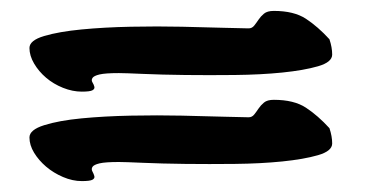

<svg xmlns="http://www.w3.org/2000/svg" viewBox="-20 -508 686 352"><path d="M34 -256Q34 -270 61 -278.5Q88 -287 129.5 -291Q171 -295 220 -296Q269 -297 313.5 -296Q358 -295 391.5 -294Q425 -293 435 -293H436Q442 -293 446 -298Q450 -303 454 -309Q458 -315 464 -320Q470 -325 482 -325Q519 -325 541 -310.5Q563 -296 584 -273Q589 -258 589 -245Q589 -231 563 -223.5Q537 -216 497.5 -212Q458 -208 410.5 -207.5Q363 -207 319.5 -207.5Q276 -208 242.5 -209.5Q209 -211 198 -211Q173 -211 162.5 -208.5Q152 -206 149.5 -202Q147 -198 149.5 -193.5Q152 -189 153 -185Q154 -181 149.5 -178.5Q145 -176 130 -176Q113 -176 95.5 -183.5Q78 -191 64.5 -202.5Q51 -214 42.5 -228Q34 -242 34 -256ZM34 -420Q34 -434 61 -442Q88 -450 129.5 -454Q171 -458 220 -459Q269 -460 313.5 -459Q358 -458 391.5 -457Q425 -456 435 -456H436Q442 -456 446 -461Q450 -466 454 -472Q458 -478 464 -483Q470 -488 482 -488Q519 -488 541 -473.5Q563 -459 584 -436Q589 -421 589 -408Q589 -394 563 -386.5Q537 -379 497.5 -375Q458 -371 410.5 -370.5Q363 -370 319.5 -370.5Q276 -371 242.5 -372.5Q209 -374 198 -374Q173 -374 162.5 -371.5Q152 -369 149.5 -365Q147 -361 149.5 -357Q152 -353 153 -349Q154 -345 149.5 -342.5Q145 -340 130 -340Q113 -340 95.5 -347Q78 -354 64.5 -365.5Q51 -377 42.5 -391.5Q34 -406 34 -420Z"/></svg>

Font: r_Neptun CAT
Style: Regular
Weight: 400
Foundry: Peter Wiegel, CAT-Fonts
Version: Version 1.000;June 8, 2024;FontCreator 14.0.0.2814 32-bit